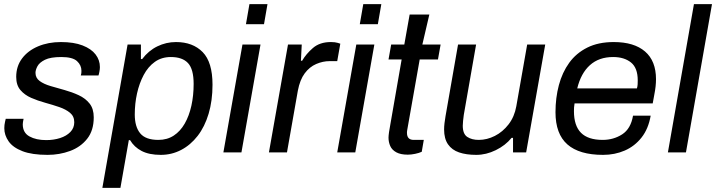

<svg xmlns="http://www.w3.org/2000/svg" viewBox="-20 -743 3491 936"><path d="M212 12Q136 12 89.5 -6Q43 -24 22 -54Q1 -84 1 -118Q1 -134 4.5 -149Q8 -164 8 -164H95Q93 -156 92 -148Q91 -140 91 -137Q91 -96 123.5 -78Q156 -60 205 -60Q242 -60 273 -70Q304 -80 323 -99.5Q342 -119 342 -147Q342 -176 321.5 -193Q301 -210 269 -221Q237 -232 200.5 -242Q164 -252 132 -266Q100 -280 79.5 -304Q59 -328 59 -368Q59 -420 87.5 -458Q116 -496 165.5 -517Q215 -538 277 -538Q340 -538 382.5 -521.5Q425 -505 446 -477.5Q467 -450 467 -416Q467 -406 464.5 -393Q462 -380 460 -375H374Q376 -381 376.5 -386.5Q377 -392 377 -398Q377 -425 355.5 -445Q334 -465 279 -465Q226 -465 199 -451.5Q172 -438 162.5 -420Q153 -402 153 -388Q153 -363 173.5 -348Q194 -333 226.5 -323.5Q259 -314 295 -304Q331 -294 363.5 -279Q396 -264 416.5 -238.5Q437 -213 437 -171Q437 -107 405 -66.5Q373 -26 321.5 -7Q270 12 212 12Z M479 173 602 -526H667V-455H673Q704 -496 747 -517Q790 -538 838 -538Q920 -538 968 -489Q1016 -440 1016 -330Q1016 -252 997 -188.5Q978 -125 943.5 -80.5Q909 -36 863 -12Q817 12 764 12Q707 12 670.5 -7Q634 -26 614 -60H608L567 173ZM752 -61Q795 -61 827 -82Q859 -103 880.5 -140.5Q902 -178 913 -227.5Q924 -277 924 -334Q924 -406 896.5 -435.5Q869 -465 813 -465Q768 -465 735 -441.5Q702 -418 680.5 -377.5Q659 -337 648 -287.5Q637 -238 637 -185Q637 -125 663.5 -93Q690 -61 752 -61Z M1069 0 1162 -526H1250L1157 0ZM1179 -625 1196 -723H1284L1267 -625Z M1291 0 1384 -526H1451L1447 -447H1453Q1472 -480 1505.5 -509Q1539 -538 1593 -538Q1614 -538 1626.5 -534Q1639 -530 1639 -530L1624 -445H1587Q1554 -445 1521.5 -431Q1489 -417 1465.5 -385.5Q1442 -354 1432 -301L1379 0Z M1624 0 1717 -526H1805L1712 0ZM1734 -625 1751 -723H1839L1822 -625Z M1968 11Q1933 11 1912 -0.5Q1891 -12 1882.5 -31Q1874 -50 1874 -72Q1874 -81 1876.5 -99Q1879 -117 1883 -137L1938 -453H1874L1887 -526H1951L1977 -672H2073L2039 -526H2128L2115 -453H2026L1965 -108Q1964 -104 1964 -100Q1964 -96 1964 -95Q1964 -61 1997 -61H2046L2036 -3Q2023 3 2003.5 7Q1984 11 1968 11Z M2302 12Q2253 12 2218 0Q2183 -12 2164 -39.5Q2145 -67 2145 -112Q2145 -126 2147 -143Q2149 -160 2152 -177L2213 -526H2301L2241 -183Q2239 -168 2237.5 -154Q2236 -140 2236 -130Q2236 -90 2258 -75.5Q2280 -61 2314 -61Q2354 -61 2392.5 -80.5Q2431 -100 2459.5 -137Q2488 -174 2497 -225L2550 -526H2638L2545 0H2481V-71H2474Q2444 -34 2397 -11Q2350 12 2302 12Z M2920 12Q2804 12 2746 -39Q2688 -90 2688 -196Q2688 -266 2704.5 -328Q2721 -390 2755 -437Q2789 -484 2843 -511Q2897 -538 2972 -538Q3071 -538 3124.5 -492Q3178 -446 3178 -357Q3178 -340 3176 -321.5Q3174 -303 3170 -283L3162 -239H2781Q2779 -228 2778.5 -219Q2778 -210 2778 -201Q2778 -130 2812.5 -95.5Q2847 -61 2918 -61Q2971 -61 3013 -88Q3055 -115 3066 -179H3152Q3141 -115 3107.5 -72.5Q3074 -30 3025.5 -9Q2977 12 2920 12ZM2794 -312H3085Q3088 -322 3088.5 -332Q3089 -342 3089 -351Q3089 -412 3056 -438.5Q3023 -465 2969 -465Q2900 -465 2856 -425.5Q2812 -386 2794 -312Z M3236 0 3363 -723H3451L3324 0Z"/></svg>

Font: Archivo VF Beta
Style: Italic
Weight: 400
Italic angle: -10°
Designer: Hector Gatti
Foundry: Omnibus-Type
Version: Version 1.002